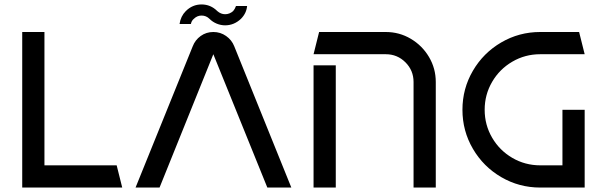

<svg xmlns="http://www.w3.org/2000/svg" viewBox="-20 -844 2731 864"><path d="M180 -700V-100H505L530 0H80V-700Z M847 -635Q858 -664 883 -682Q908 -700 940 -700Q972 -700 997.5 -682Q1023 -664 1034 -636L1291 0H1183L940 -600L698 0H590ZM993 -730Q974 -730 955.5 -737.5Q937 -745 923 -759Q908 -774 887 -774Q867 -774 852 -759Q842 -751 839 -736H788Q793 -771 816 -794Q846 -824 887 -824Q928 -824 958 -794Q974 -780 993 -780Q1013 -780 1029 -794Q1037 -803 1042 -817H1092Q1089 -784 1064 -759Q1033 -730 993 -730Z M1941 -475V0H1841V-475Q1841 -527 1804.5 -563.5Q1768 -600 1716 -600H1391L1416 -700H1716Q1777 -700 1828.5 -669.5Q1880 -639 1910.5 -587.5Q1941 -536 1941 -475ZM1391 -550H1491V0H1391Z M2061 -350Q2061 -445 2108 -525.5Q2155 -606 2235.5 -653Q2316 -700 2411 -700H2586L2611 -600H2411Q2343 -600 2285.5 -566.5Q2228 -533 2194.5 -475.5Q2161 -418 2161 -350Q2161 -282 2194.5 -224.5Q2228 -167 2285.5 -133.5Q2343 -100 2411 -100H2511V-350H2611V0H2411Q2316 0 2235.5 -47Q2155 -94 2108 -174.5Q2061 -255 2061 -350Z"/></svg>

Font: Skate blade
Style: Regular
Weight: 400
Italic angle: -7°
Designer: Valerio Brotto (Silverblur_type)
Version: Version 2.001